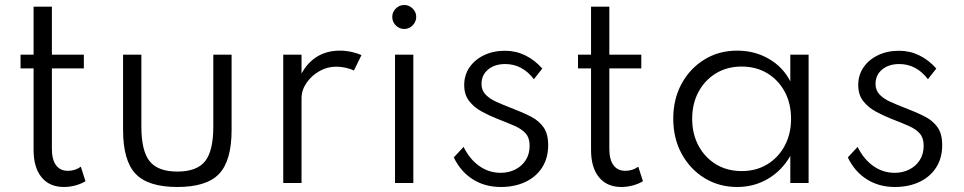

<svg xmlns="http://www.w3.org/2000/svg" viewBox="-20 -730 3845 766"><path d="M235 16Q177.5 16 145.8 -22.8Q114 -61.5 114 -132V-457H62V-512H114V-703.5H187V-512H314.5V-457H187V-136Q187 -93.5 203.5 -71Q220 -48.5 250.5 -48.5Q280 -48.5 302.5 -65L321 -7Q304 3.5 281 9.8Q258 16 235 16Z M687.5 16Q571 16 521 -36.5Q471 -89 471 -212V-512H544V-225Q544 -128 577 -86.8Q610 -45.5 687.5 -45.5Q765.5 -45.5 798.2 -86.8Q831 -128 831 -225V-512H904V-212Q904 -89 854.2 -36.5Q804.5 16 687.5 16Z M1110 0V-512H1183V-436.5Q1207.5 -481.5 1246.2 -504.8Q1285 -528 1336 -528Q1358.5 -528 1381.8 -523Q1405 -518 1422 -510L1392 -448.5Q1377 -456 1357.8 -460Q1338.5 -464 1321 -464Q1285.5 -464 1254 -446Q1222.5 -428 1202.8 -399.2Q1183 -370.5 1183 -338V0Z M1556 0V-512H1629V0ZM1593 -614.5Q1579.5 -614.5 1568.8 -621Q1558 -627.5 1551.5 -638.5Q1545 -649.5 1545 -662.5Q1545 -675.5 1551.5 -686.2Q1558 -697 1568.8 -703.5Q1579.5 -710 1593 -710Q1606 -710 1616.5 -703.5Q1627 -697 1633.8 -686.5Q1640.5 -676 1640.5 -662.5Q1640.5 -649.5 1633.8 -638.5Q1627 -627.5 1616.5 -621Q1606 -614.5 1593 -614.5Z M1978 16Q1914.5 16 1866 -14.8Q1817.5 -45.5 1790.5 -102L1829.5 -144Q1853.5 -95 1892 -67.8Q1930.5 -40.5 1977.5 -40.5Q2009 -40.5 2035.2 -53.5Q2061.5 -66.5 2077.2 -90.8Q2093 -115 2093 -148.5Q2093 -179 2078.2 -196.5Q2063.5 -214 2035.2 -226.8Q2007 -239.5 1965 -255.5Q1932.5 -268.5 1902 -285Q1871.5 -301.5 1851.8 -326.8Q1832 -352 1832 -391Q1832 -430.5 1853 -461.2Q1874 -492 1911 -509.8Q1948 -527.5 1995 -527.5Q2038 -527.5 2075.8 -509Q2113.5 -490.5 2143.5 -456.5L2110 -414Q2064 -474.5 1995.5 -474.5Q1953.5 -474.5 1927.2 -452.5Q1901 -430.5 1901 -395Q1901 -369.5 1917.5 -352.5Q1934 -335.5 1960.8 -323.5Q1987.5 -311.5 2018.5 -299.5Q2063.5 -282.5 2096.8 -265.5Q2130 -248.5 2148.5 -222.2Q2167 -196 2167 -151Q2167 -99.5 2143 -62Q2119 -24.5 2076.2 -4.2Q2033.5 16 1978 16Z M2459 16Q2401.5 16 2369.8 -22.8Q2338 -61.5 2338 -132V-457H2286V-512H2338V-703.5H2411V-512H2538.5V-457H2411V-136Q2411 -93.5 2427.5 -71Q2444 -48.5 2474.5 -48.5Q2504 -48.5 2526.5 -65L2545 -7Q2528 3.5 2505 9.8Q2482 16 2459 16Z M2921 16Q2849 16 2791.2 -19.2Q2733.5 -54.5 2699.8 -116Q2666 -177.5 2666 -256.5Q2666 -334.5 2699.2 -395.8Q2732.5 -457 2790.2 -492.5Q2848 -528 2921 -528Q2990.5 -528 3047 -495.5Q3103.5 -463 3133 -405.5V-512H3206V0H3133V-108Q3100 -50 3044.5 -17Q2989 16 2921 16ZM2939 -47.5Q2996.5 -47.5 3040.8 -74.2Q3085 -101 3110.5 -148.2Q3136 -195.5 3136 -256Q3136 -317 3110.8 -364Q3085.5 -411 3041 -437.8Q2996.5 -464.5 2939 -464.5Q2881.5 -464.5 2837 -437.8Q2792.5 -411 2767 -364Q2741.5 -317 2741.5 -256Q2741.5 -195.5 2767 -148.2Q2792.5 -101 2837 -74.2Q2881.5 -47.5 2939 -47.5Z M3550 16Q3486.5 16 3438 -14.8Q3389.5 -45.5 3362.5 -102L3401.5 -144Q3425.5 -95 3464 -67.8Q3502.5 -40.5 3549.5 -40.5Q3581 -40.5 3607.2 -53.5Q3633.5 -66.5 3649.2 -90.8Q3665 -115 3665 -148.5Q3665 -179 3650.2 -196.5Q3635.5 -214 3607.2 -226.8Q3579 -239.5 3537 -255.5Q3504.5 -268.5 3474 -285Q3443.5 -301.5 3423.8 -326.8Q3404 -352 3404 -391Q3404 -430.5 3425 -461.2Q3446 -492 3483 -509.8Q3520 -527.5 3567 -527.5Q3610 -527.5 3647.8 -509Q3685.5 -490.5 3715.5 -456.5L3682 -414Q3636 -474.5 3567.5 -474.5Q3525.5 -474.5 3499.2 -452.5Q3473 -430.5 3473 -395Q3473 -369.5 3489.5 -352.5Q3506 -335.5 3532.8 -323.5Q3559.5 -311.5 3590.5 -299.5Q3635.5 -282.5 3668.8 -265.5Q3702 -248.5 3720.5 -222.2Q3739 -196 3739 -151Q3739 -99.5 3715 -62Q3691 -24.5 3648.2 -4.2Q3605.5 16 3550 16Z"/></svg>

Font: Spartan Thin
Style: Regular
Weight: 400
Version: Version 1.004